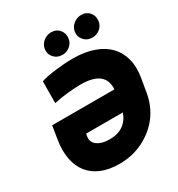

<svg xmlns="http://www.w3.org/2000/svg" viewBox="-221 -1098 1160 1251"><g transform="rotate(-30 359.5 -473.0)"><path d="M39.8 -331 55.4 -427.6H523.8Q525.9 -460.6 516.7 -486.3Q507.5 -512.1 485.8 -529.7Q464.1 -547.2 429.7 -556.3Q395.2 -565.3 346.6 -565.3Q327.4 -565.3 302 -563.7Q276.6 -562.1 249.1 -559.3Q221.6 -556.5 194.4 -552.2Q167.3 -547.9 144.9 -542.6L146.3 -706Q163.7 -712.4 191.9 -718Q220.2 -723.7 253.4 -728Q286.6 -732.2 321.6 -734.7Q356.5 -737.2 387.1 -737.2Q475.5 -737.2 542.1 -714.1Q608.7 -691.1 650.7 -647.9Q692.8 -604.8 708.8 -543.1Q724.8 -481.5 711.6 -404.8L694.6 -304Q679 -211.6 627 -142.4Q574.9 -73.2 491.1 -30.9Q409.8 9.9 310.4 9.9Q235.1 9.9 178.4 -13.1Q121.8 -36.2 86.6 -79.9Q51.5 -123.6 39.1 -187Q26.6 -250.4 39.8 -331ZM242.9 -185.4Q277.3 -160.5 334.5 -160.5Q398.4 -160.5 438.7 -189.6Q479 -218.8 496.1 -269.9H220.2L217.3 -255.7Q208.5 -209.9 242.9 -185.4ZM488.6 -884.9Q491.5 -900.6 499.8 -913.5Q508.2 -926.5 520.1 -935.9Q532 -945.3 546.7 -950.6Q561.4 -956 576.7 -956Q616.8 -956 639.6 -928.3Q662.6 -899.9 656.2 -862.2Q654.1 -846.9 646.3 -833.8Q638.5 -820.7 626.8 -811.3Q615.1 -801.8 600.7 -796.5Q586.3 -791.2 571 -791.2Q530.5 -791.2 506.4 -818.9Q482.2 -846.6 488.6 -884.9ZM262.8 -884.9Q265.6 -900.6 274 -913.5Q282.3 -926.5 294.2 -935.9Q306.1 -945.3 320.8 -950.6Q335.6 -956 350.9 -956Q391 -956 413.7 -928.3Q436.8 -899.9 430.4 -862.2Q428.3 -846.9 420.5 -833.8Q412.6 -820.7 400.9 -811.3Q389.2 -801.8 374.8 -796.5Q360.4 -791.2 345.2 -791.2Q304.7 -791.2 280.5 -818.9Q256.4 -846.6 262.8 -884.9Z"/></g></svg>

Font: Inter P Black
Style: Italic
Weight: 900
Italic angle: -9.40001°
Designer: Rasmus Andersson
Foundry: rsms
Version: Version 3.018;git-588b23468